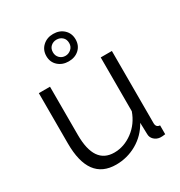

<svg xmlns="http://www.w3.org/2000/svg" viewBox="-179 -879 951 1013"><g transform="rotate(-30 297.0 -372.0)"><path d="M70 -215V-521H138V-227Q138 -50 259 -50Q319 -50 371.5 -89Q424 -128 447 -193V-521H515V-82Q515 -55 539 -54V0Q527 2 520.5 2Q514 2 507 2Q486 0 471.5 -14Q457 -28 457 -48L455 -118Q421 -57 362.5 -23.5Q304 10 236 10Q70 10 70 -215ZM202 -670Q202 -707 227.5 -730.5Q253 -754 291 -754Q330 -754 355 -730.5Q380 -707 380 -670Q380 -633 355 -610Q330 -587 291 -587Q253 -587 227.5 -610Q202 -633 202 -670ZM291 -719Q271 -719 256.5 -706Q242 -693 242 -670Q242 -649 256 -635Q270 -621 291 -621Q310 -621 325.5 -634.5Q341 -648 341 -670Q341 -693 326.5 -706Q312 -719 291 -719Z"/></g></svg>

Font: Raleway
Style: Regular
Weight: 400
Designer: Matt McInerney, Pablo Impallari, Rodrigo Fuenzalida
Foundry: Matt McInerney, Pablo Impallari, Rodrigo Fuenzalida
Version: Version 4.101;RELEASE